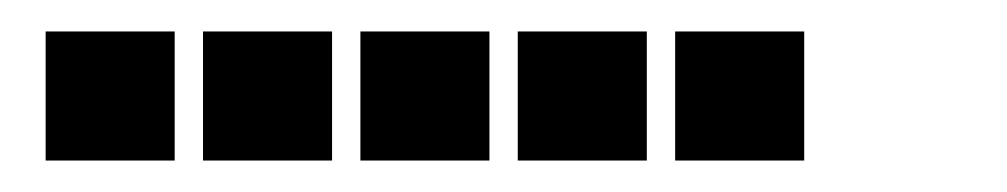

<svg xmlns="http://www.w3.org/2000/svg" viewBox="-20 -411 640 122"><path d="M10 -391Q9 -391 9 -391Q9 -391 9 -390V-310Q9 -309 9 -309Q9 -309 10 -309H90Q91 -309 91 -309Q91 -309 91 -310V-390Q91 -391 91 -391Q91 -391 90 -391ZM110 -391Q109 -391 109 -391Q109 -391 109 -390V-310Q109 -309 109 -309Q109 -309 110 -309H190Q191 -309 191 -309Q191 -309 191 -310V-390Q191 -391 191 -391Q191 -391 190 -391ZM210 -391Q209 -391 209 -391Q209 -391 209 -390V-310Q209 -309 209 -309Q209 -309 210 -309H290Q291 -309 291 -309Q291 -309 291 -310V-390Q291 -391 291 -391Q291 -391 290 -391ZM310 -391Q309 -391 309 -391Q309 -391 309 -390V-310Q309 -309 309 -309Q309 -309 310 -309H390Q391 -309 391 -309Q391 -309 391 -310V-390Q391 -391 391 -391Q391 -391 390 -391ZM410 -391Q409 -391 409 -391Q409 -391 409 -390V-310Q409 -309 409 -309Q409 -309 410 -309H490Q491 -309 491 -309Q491 -309 491 -310V-390Q491 -391 491 -391Q491 -391 490 -391Z"/></svg>

Font: Doto ExtraBold
Style: Regular
Weight: 800
Monospace: yes
Version: Version 1.000